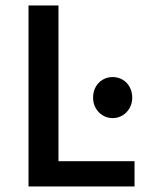

<svg xmlns="http://www.w3.org/2000/svg" viewBox="-20 -674 534 694"><path d="M466.3 -91.3V0H83V-654.3H191.4V-91.3ZM387.2 -247.1Q367.7 -247.1 351.6 -256.8Q335.4 -266.6 325.9 -283.4Q316.4 -300.3 316.4 -320.8Q316.4 -342.3 325.7 -359.4Q335 -376.5 351.3 -386Q367.7 -395.5 387.2 -395.5Q406.7 -395.5 423.1 -386Q439.5 -376.5 448.7 -359.4Q458 -342.3 458 -320.8Q458 -300.3 448.5 -283.4Q439 -266.6 422.9 -256.8Q406.7 -247.1 387.2 -247.1Z"/></svg>

Font: Varta
Style: Bold
Weight: 700
Designer: Joana Correia, Viktoriya Grabowska, Eben Sorkin
Foundry: Sorkin Type
Version: Version 1.002; ttfautohint (v1.3) -l 8 -r 24 -G 200 -x 12 -H